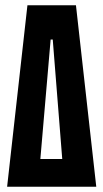

<svg xmlns="http://www.w3.org/2000/svg" viewBox="-20 -708 392 728"><path d="M7 0 84 -688H268L345 0ZM133 -105H216L180 -558H172Z"/></svg>

Font: Saira UltraCondensed ExtraBold
Style: Regular
Weight: 800
Width: 1
Designer: Hector Gatti with collaboration of the Omnibus-Type team
Foundry: Omnibus-Type
Version: Version 1.101